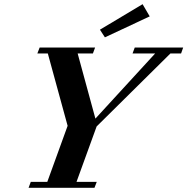

<svg xmlns="http://www.w3.org/2000/svg" viewBox="-20 -888 886 908"><path d="M476.1 -711.4 452.6 -747.6 654.3 -868.2 688 -810.5ZM115.2 0 125.5 -27.8H203.6L299.8 -293L206.1 -635.3H156.7L167.5 -663.1H429.7L419.4 -635.3H347.2L431.2 -327.1L713.9 -635.3H606.9L617.2 -663.1H846.2L836.4 -635.3H786.1L437 -290L341.8 -27.8H437.5L426.8 0Z"/></svg>

Font: Elstob 14pt
Style: Bold Italic
Weight: 700
Italic angle: -20°
Designer: Peter S. Baker
Version: Version 1.015